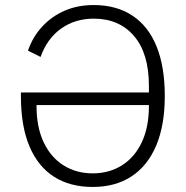

<svg xmlns="http://www.w3.org/2000/svg" viewBox="-20 -730 737 762"><path d="M63 -363H571V-389Q571 -518 512 -587Q453 -656 352 -656Q278 -656 222.5 -616.5Q167 -577 141 -504L91 -529Q110 -584 147.5 -624.5Q185 -665 236.5 -687.5Q288 -710 352 -710Q442 -710 505.5 -668Q569 -626 601.5 -545.5Q634 -465 634 -349Q634 -233 600 -152.5Q566 -72 502 -30Q438 12 348 12Q258 12 194.5 -28.5Q131 -69 97 -149Q63 -229 63 -349ZM125 -313V-309Q125 -225 153.5 -165Q182 -105 232.5 -73.5Q283 -42 348 -42Q413 -42 463.5 -73.5Q514 -105 542.5 -165Q571 -225 571 -309V-313Z"/></svg>

Font: IBM Plex Sans Light
Style: Regular
Weight: 300
Designer: Mike Abbink, Paul van der Laan, Pieter van Rosmalen
Foundry: Bold Monday
Version: Version 3.201